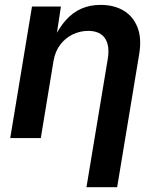

<svg xmlns="http://www.w3.org/2000/svg" viewBox="-20 -573 653 797"><path d="M202.1 -319.8 149.4 0H22.5L112.8 -545.9H232.9L212.4 -411.1H202.6Q225.6 -458.5 253.9 -490Q282.2 -521.5 317.9 -537.1Q353.5 -552.7 397 -552.7Q453.6 -552.7 493.4 -528.8Q533.2 -504.9 551 -459Q568.8 -413.1 557.6 -347.2L466.3 204.1H338.9L427.2 -327.6Q436.5 -383.3 415.8 -414.1Q395 -444.8 345.7 -444.8Q312.5 -444.8 282 -430.2Q251.5 -415.5 230.2 -387.7Q209 -359.9 202.1 -319.8Z"/></svg>

Font: Inter SemiBold
Style: Italic
Weight: 600
Italic angle: -9.3988°
Designer: Rasmus Andersson
Foundry: rsms
Version: Version 4.001;git-66647c0bb